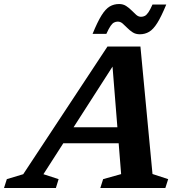

<svg xmlns="http://www.w3.org/2000/svg" viewBox="-85 -935 912 955"><path d="M191.5 -222.5 218 -302H559.5L532.5 -222.5ZM673.5 -69.5 751.5 -44 737.5 0H414L428 -44L517.5 -69L472 -637.5L498 -640L131 -68.5L206.5 -44L193 0H-65L-51 -44L30.5 -68.5L449.5 -703.5H613.5ZM742 -912.5Q717.5 -853 697.5 -821Q677.5 -789 656.8 -776.8Q636 -764.5 610.5 -764.5Q590 -764.5 575.2 -774Q560.5 -783.5 548.2 -796Q536 -808.5 525 -818Q514 -827.5 501 -827.5Q491 -827.5 482.2 -823Q473.5 -818.5 464.8 -805.8Q456 -793 444 -766.5H375.5Q400 -826.5 420 -858.5Q440 -890.5 460.8 -902.8Q481.5 -915 507.5 -915Q527.5 -915 542.5 -905.2Q557.5 -895.5 569.5 -883.2Q581.5 -871 592.5 -861.2Q603.5 -851.5 616.5 -851.5Q627 -851.5 635.5 -856Q644 -860.5 653 -873.5Q662 -886.5 673.5 -912.5Z"/></svg>

Font: Newsreader 9pt SemiBold
Style: Italic
Weight: 600
Italic angle: -17°
Designer: Hugues Gentile
Foundry: Production Type
Version: Version 1.003